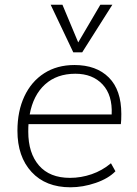

<svg xmlns="http://www.w3.org/2000/svg" viewBox="-20 -788 581 815"><path d="M101 -261Q100 -251 100 -229Q100 -138 145.5 -85.5Q191 -33 277 -33Q324 -33 369 -48.5Q414 -64 451 -95L470 -61Q440 -30 386 -11.5Q332 7 279 7Q174 7 114 -58Q54 -123 54 -233Q54 -316 83.5 -379Q113 -442 167.5 -477Q222 -512 296 -512Q389 -512 442 -459Q495 -406 495 -304Q495 -276 493 -261ZM106 -302H454Q458 -384 415.5 -429.5Q373 -475 300 -475Q221 -475 171 -429.5Q121 -384 106 -302ZM457 -768 329 -566H291L195 -768H245L312 -608L406 -768Z"/></svg>

Font: Muli ExtraLight
Style: Italic
Weight: 275
Italic angle: -4.541°
Designer: Vernon Adams
Foundry: Vernon Adams
Version: Version 2.001